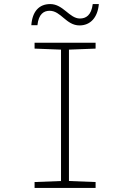

<svg xmlns="http://www.w3.org/2000/svg" viewBox="-20 -924 640 944"><path d="M134 -800H164C170 -856 196 -871 224 -871C280 -871 305 -799 371 -799C424 -799 460 -837 466 -904H436C429 -848 402 -833 373 -833C321 -833 291 -904 227 -904C173 -904 139 -869 134 -800ZM150 0H450V-29L319 -34V-680L450 -685V-714H150V-685L280 -680V-34L150 -29Z"/></svg>

Font: Noto Sans Mono ExtraLight
Style: Regular
Weight: 200
Designer: Monotype Design Team
Foundry: Monotype Imaging Inc.
Version: Version 2.014